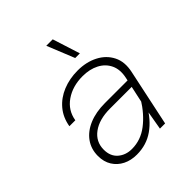

<svg xmlns="http://www.w3.org/2000/svg" viewBox="-212 -920 1075 1075"><g transform="rotate(-45 325.0 -383.0)"><path d="M449 0 475 -150 515 -335Q527 -391 508 -431Q489 -471 447.5 -492.5Q406 -514 350 -514Q271 -514 214.5 -475Q158 -436 147 -368H100Q110 -428 145.5 -470Q181 -512 235 -534Q289 -556 353 -556Q421 -556 473.5 -529Q526 -502 551 -452.5Q576 -403 561 -335L490 0ZM255 12Q209 12 173 -6Q137 -24 116 -57.5Q95 -91 95 -137Q95 -192 124.5 -233Q154 -274 207.5 -296.5Q261 -319 333 -319H524L515 -277H331Q245 -277 194 -239.5Q143 -202 143 -139Q143 -87 176 -58.5Q209 -30 258 -30Q328 -30 386 -74.5Q444 -119 489 -192V-143Q449 -71 390.5 -29.5Q332 12 255 12ZM430 -615H393L327 -778H378Z"/></g></svg>

Font: Azeret Mono Thin Thin
Style: Italic
Weight: 250
Italic angle: -12°
Version: Version 1.002